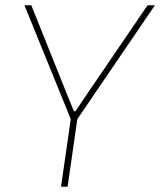

<svg xmlns="http://www.w3.org/2000/svg" viewBox="-20 -710 609 730"><path d="M274 -257 237 0H212L249 -257L73 -690H99L233 -356L261 -287H267L314 -357L541 -690H569Z"/></svg>

Font: Ezarion Thin
Style: Italic
Weight: 250
Italic angle: -8°
Designer: Natanael Gama
Version: Version 1.001;PS 001.001;hotconv 1.0.70;makeotf.lib2.5.58329